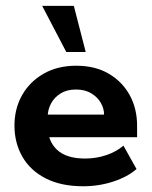

<svg xmlns="http://www.w3.org/2000/svg" viewBox="-20 -639 528 669"><path d="M270 10Q192.7 10 139.1 -17.5Q85.4 -45 57.9 -93.1Q30.4 -141.2 30.4 -201.3Q30.4 -260.3 56.9 -307.3Q83.4 -354.3 131.9 -382.2Q180.4 -410 245.7 -410Q311.4 -410 358.9 -382.2Q406.4 -354.3 432.1 -307.3Q457.7 -260.3 457.7 -200.8V-160.9H94.9V-239.6H342.6Q342.6 -261.3 331 -281.1Q319.5 -301 297.7 -314Q276 -327.1 244.4 -327.1Q213.1 -327.1 191.2 -313.5Q169.4 -300 157.8 -278.3Q146.2 -256.6 146.2 -232.1V-200.8Q146.2 -147.7 178.6 -117.2Q211.1 -86.6 276.6 -86.6Q315.7 -86.6 350.7 -98.6Q385.6 -110.5 410.1 -131.5L455.7 -50Q424.5 -22.7 374.7 -6.4Q324.9 10 270 10ZM211 -457.8 126.9 -618.6H237.2L278.7 -457.8Z"/></svg>

Font: Rokkitt SemiBold
Style: Regular
Weight: 600
Designer: Vernon Adams
Foundry: Vernon Adams
Version: Version 3.103